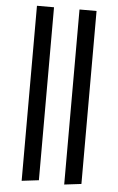

<svg xmlns="http://www.w3.org/2000/svg" viewBox="-59 -770 588 953"><g transform="rotate(5 235.0 -294.0)"><path d="M85.9 142.1V-730H170.9V131.8ZM297.9 142.1V-730H382.8V131.8Z"/></g></svg>

Font: Arima Madurai Medium
Style: Regular
Weight: 500
Designer: Joana Correia and Natanael Gama
Foundry: NDISCOVER
Version: Version 1.019;PS 001.019;hotconv 1.0.88;makeotf.lib2.5.64775